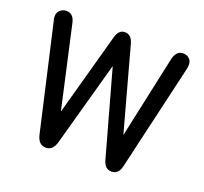

<svg xmlns="http://www.w3.org/2000/svg" viewBox="-109 -732 922 869"><g transform="rotate(20 351.5 -298.0)"><path d="M202 -168 114 -562Q105 -605 71 -605Q53 -605 40.5 -593.5Q28 -582 28 -565Q28 -560 28.5 -554.5Q29 -549 31 -544L147 -36Q158 9 193 9Q227 9 239 -34L352 -442L466 -32Q477 9 509 9Q544 9 553 -34L672 -546Q673 -551 673.5 -556Q674 -561 674 -566Q674 -583 662.5 -594Q651 -605 633 -605Q600 -605 590 -563L504 -165L394 -567Q383 -605 352 -605Q323 -605 312 -567Z"/></g></svg>

Font: Beiruti Medium
Style: Regular
Weight: 500
Designer: Arlette Boutros
Foundry: Boutros
Version: Version 1.41